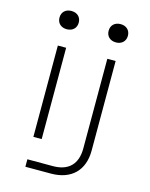

<svg xmlns="http://www.w3.org/2000/svg" viewBox="-137 -851 873 1117"><g transform="rotate(15 300.0 -292.5)"><path d="M152 -655C187 -655 210 -677 210 -710C210 -743 187 -765 152 -765C117 -765 94 -743 94 -710C94 -677 117 -655 152 -655ZM448 -655C483 -655 506 -677 506 -710C506 -743 483 -765 448 -765C413 -765 390 -743 390 -710C390 -677 413 -655 448 -655ZM127 180H281C403 180 475 109 475 -10V-550H425V-10C425 84 375 135 281 135H127ZM127 0H177V-550H127Z"/></g></svg>

Font: JetBrains Mono Thin
Style: Regular
Weight: 100
Monospace: yes
Designer: Philipp Nurullin, Konstantin Bulenkov
Foundry: JetBrains
Version: Version 2.305